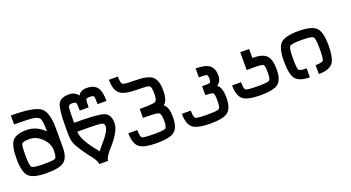

<svg xmlns="http://www.w3.org/2000/svg" viewBox="-61 -1640 4622 2530"><g transform="rotate(-20 2250.0 -375.0)"><path d="M125 -750V-875Q445.3 -875 535.2 -808.6Q625 -742.2 625 -515.6V-250Q625 -109.4 562.5 -54.7Q500 0 312.5 0Q125 0 62.5 -62.5Q0 -125 0 -312.5Q0 -500 54.7 -562.5Q109.4 -625 250 -625Q390.6 -625 500 -515.6Q500 -648.4 484.4 -687.5Q468.8 -726.6 402.3 -738.3Q335.9 -750 125 -750ZM250 -500Q156.2 -500 140.6 -476.6Q125 -453.1 125 -312.5Q125 -171.9 148.4 -148.4Q171.9 -125 312.5 -125Q453.1 -125 476.6 -140.6Q500 -156.2 500 -250Q500 -343.8 421.9 -421.9Q343.8 -500 250 -500Z M1000 125Q1000 70.3 906.2 -39.1Q835.9 -132.8 793 -207Q750 -281.2 750 -375V-500Q750 -718.8 781.2 -796.9Q812.5 -875 937.5 -875Q1023.4 -875 1062.5 -812.5Q1101.6 -875 1187.5 -875Q1281.2 -875 1328.1 -820.3Q1375 -765.6 1375 -625H1250Q1250 -718.8 1242.2 -734.4Q1234.4 -750 1187.5 -750Q1140.6 -750 1132.8 -734.4Q1125 -718.8 1125 -625H1000Q1000 -718.8 992.2 -734.4Q984.4 -750 937.5 -750Q890.6 -750 882.8 -718.8Q875 -687.5 875 -500Q1187.5 -500 1281.2 -472.7Q1375 -445.3 1375 -312.5Q1375 -210.9 1234.4 -46.9Q1125 70.3 1125 125ZM1062.5 -31.2Q1085.9 -62.5 1140.6 -125Q1250 -250 1250 -312.5Q1250 -343.8 1234.4 -355.5Q1218.8 -367.2 1152.3 -371.1Q1085.9 -375 875 -375Q875 -273.4 1007.8 -101.6Q1046.9 -54.7 1062.5 -31.2Z M2125 -125Q2125 15.6 2062.5 70.3Q2000 125 1812.5 125Q1625 125 1562.5 70.3Q1500 15.6 1500 -125H1625Q1625 -31.2 1648.4 -15.6Q1671.9 0 1812.5 0Q1953.1 0 1976.6 -15.6Q2000 -31.2 2000 -125Q2000 -218.8 1968.8 -234.4Q1937.5 -250 1750 -250V-375Q1937.5 -375 1968.8 -390.6Q2000 -406.2 2000 -500Q2000 -593.8 1976.6 -609.4Q1953.1 -625 1812.5 -625Q1625 -625 1562.5 -679.7Q1500 -734.4 1500 -875H1625Q1625 -781.2 1648.4 -765.6Q1671.9 -750 1812.5 -750Q2000 -750 2062.5 -695.3Q2125 -640.6 2125 -500Q2125 -351.6 2062.5 -312.5Q2125 -273.4 2125 -125Z M2875 -125Q2875 15.6 2812.5 70.3Q2750 125 2562.5 125Q2375 125 2312.5 70.3Q2250 15.6 2250 -125H2375Q2375 -31.2 2398.4 -15.6Q2421.9 0 2562.5 0Q2703.1 0 2726.6 -15.6Q2750 -31.2 2750 -125Q2750 -218.8 2734.4 -234.4Q2718.8 -250 2625 -250V-375Q2718.8 -375 2734.4 -382.8Q2750 -390.6 2750 -437.5Q2750 -484.4 2734.4 -492.2Q2718.8 -500 2625 -500V-625Q2765.6 -625 2820.3 -578.1Q2875 -531.2 2875 -437.5Q2875 -351.6 2812.5 -312.5Q2875 -273.4 2875 -125Z M3625 -250Q3625 -109.4 3562.5 -54.7Q3500 0 3312.5 0Q3125 0 3062.5 -54.7Q3000 -109.4 3000 -250H3125Q3125 -156.2 3148.4 -140.6Q3171.9 -125 3312.5 -125Q3453.1 -125 3476.6 -140.6Q3500 -156.2 3500 -250Q3500 -343.8 3484.4 -359.4Q3468.8 -375 3375 -375H3250V-625H3375V-500Q3515.6 -500 3570.3 -445.3Q3625 -390.6 3625 -250Z M4062.5 -625Q4250 -625 4312.5 -562.5Q4375 -500 4375 -312.5Q4375 -125 4320.3 -62.5Q4265.6 0 4125 0V-125Q4218.8 -125 4234.4 -148.4Q4250 -171.9 4250 -312.5Q4250 -453.1 4226.6 -476.6Q4203.1 -500 4062.5 -500Q3921.9 -500 3898.4 -476.6Q3875 -453.1 3875 -312.5Q3875 -171.9 3890.6 -148.4Q3906.2 -125 4000 -125V0Q3859.4 0 3804.7 -62.5Q3750 -125 3750 -312.5Q3750 -500 3812.5 -562.5Q3875 -625 4062.5 -625Z"/></g></svg>

Font: CraftyPE
Style: Regular
Weight: 400
Designer: Erek Butcher
Foundry: Haunted Coop
Version: Version 0.018;April 4, 2024;FontCreator 15.0.0.2962 64-bit